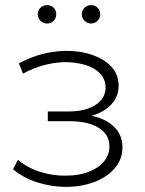

<svg xmlns="http://www.w3.org/2000/svg" viewBox="-20 -726 566 751"><path d="M237 5Q298 5 348.5 -14Q399 -33 429 -68Q459 -103 459 -150Q459 -209 409.5 -244Q360 -279 270 -279L266 -263Q316 -263 356.5 -279Q397 -295 420.5 -323.5Q444 -352 444 -391Q444 -434 416 -464.5Q388 -495 340 -511.5Q292 -528 234 -527Q188 -526 143 -514Q98 -502 54 -478L70 -438Q110 -460 151.5 -471Q193 -482 232 -483Q277 -483 313.5 -472Q350 -461 371.5 -438.5Q393 -416 393 -384Q393 -355 374.5 -333.5Q356 -312 323.5 -301Q291 -290 249 -290H167V-252H251Q324 -252 366 -226Q408 -200 408 -153Q408 -121 387 -95Q366 -69 327.5 -54Q289 -39 238 -39Q188 -38 138 -53.5Q88 -69 50 -101L31 -64Q73 -29 128 -12Q183 5 237 5ZM336 -634Q322 -634 311 -644.5Q300 -655 300 -670Q300 -686 311 -696Q322 -706 336 -706Q351 -706 361.5 -696Q372 -686 372 -670Q372 -655 361.5 -644.5Q351 -634 336 -634ZM164 -634Q149 -634 138.5 -644.5Q128 -655 128 -670Q128 -686 138.5 -696Q149 -706 164 -706Q179 -706 189.5 -696Q200 -686 200 -670Q200 -655 189.5 -644.5Q179 -634 164 -634Z"/></svg>

Font: MOST Montserrat Light
Style: Regular
Weight: 300
Designer: Julieta Ulanovsky
Foundry: Julieta Ulanovsky
Version: Version 8.000;March 11, 2024;FontCreator 15.0.0.2926 64-bit